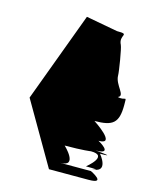

<svg xmlns="http://www.w3.org/2000/svg" viewBox="-98 -693 625 763"><g transform="rotate(15 214.5 -312.0)"><path d="M28 -255 176 0H339C415 0 339 -36 339 -36H212C288 -36 212 -107 212 -107C288 -107 319 -112 319 -112C395 -112 315 -49 315 -49C391 -49 338 -44 338 -44C414 -44 356 -112 356 -112C432 -112 336 -120 336 -120C412 -120 337 -160 337 -160C413 -160 301 -232 301 -232C377 -232 399 -250 399 -324C399 -367 401 -339 366 -348C395 -359 345 -392 345 -431C345 -447 330 -539 324 -551C304 -590 354 -600 295 -600L165 -624Z"/></g></svg>

Font: Corrode
Style: Regular
Weight: 400
Designer: Mew Too
Version: Version 0.532